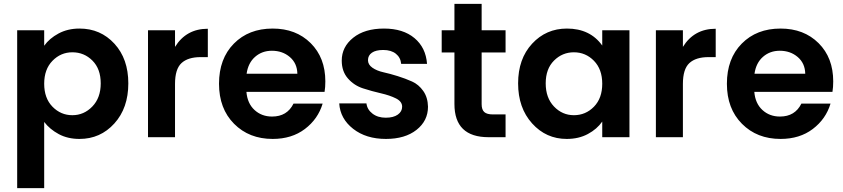

<svg xmlns="http://www.w3.org/2000/svg" viewBox="-20 -711 4371 995"><path d="M209 -474Q236 -512 283.5 -537.5Q331 -563 392 -563Q501 -563 573 -484.5Q645 -406 645 -279Q645 -151 572.5 -71Q500 9 392 9Q331 9 284.5 -16Q238 -41 209 -79V264H69V-554H209ZM355 -440Q295 -440 252 -396Q209 -352 209 -277Q209 -202 252 -158Q295 -114 355 -114Q415 -114 458.5 -159Q502 -204 502 -279Q502 -354 459 -397Q416 -440 355 -440Z M887 -276V0H747V-554H887V-468Q945 -562 1057 -562V-415H1020Q954 -415 920.5 -384Q887 -353 887 -276Z M1389 -448Q1338 -448 1302 -416.5Q1266 -385 1258 -329H1521Q1520 -383 1482 -415.5Q1444 -448 1389 -448ZM1652 -174Q1628 -94 1560 -42.5Q1492 9 1393 9Q1271 9 1193 -69.5Q1115 -148 1115 -277Q1115 -407 1192 -485Q1269 -563 1393 -563Q1514 -563 1590 -487.5Q1666 -412 1666 -289Q1666 -259 1662 -235H1257Q1262 -175 1299 -141Q1336 -107 1390 -107Q1468 -107 1501 -174Z M2198 -158Q2198 -85 2138.5 -38Q2079 9 1980 9Q1877 9 1810 -43.5Q1743 -96 1738 -175H1879Q1883 -143 1910.5 -122Q1938 -101 1979 -101Q2019 -101 2041.5 -117Q2064 -133 2064 -158Q2064 -185 2032 -201Q2000 -217 1954 -227.5Q1908 -238 1861.5 -253Q1815 -268 1783 -304.5Q1751 -341 1751 -397Q1751 -468 1810.5 -515.5Q1870 -563 1970 -563Q2069 -563 2128 -513.5Q2187 -464 2193 -380H2059Q2056 -413 2031.5 -432.5Q2007 -452 1966 -452Q1928 -452 1907.5 -438Q1887 -424 1887 -399Q1887 -376 1910 -360Q1933 -344 1967 -336.5Q2001 -329 2041 -316.5Q2081 -304 2115.5 -288.5Q2150 -273 2173.5 -239.5Q2197 -206 2198 -158Z M2335 -172V-439H2269V-554H2335V-691H2476V-554H2600V-439H2476V-171Q2476 -143 2489.5 -130.5Q2503 -118 2535 -118H2600V0H2512Q2335 0 2335 -172Z M2918 -563Q3038 -563 3101 -475V-554H3242V0H3101V-81Q3074 -42 3026.5 -16.5Q2979 9 2917 9Q2810 9 2737.5 -71.5Q2665 -152 2665 -279Q2665 -406 2737.5 -484.5Q2810 -563 2918 -563ZM2954 -440Q2894 -440 2851 -397Q2808 -354 2808 -279Q2808 -204 2851 -159Q2894 -114 2954 -114Q3015 -114 3058 -158Q3101 -202 3101 -277Q3101 -352 3058 -396Q3015 -440 2954 -440Z M3519 -276V0H3379V-554H3519V-468Q3577 -562 3689 -562V-415H3652Q3586 -415 3552.5 -384Q3519 -353 3519 -276Z M4021 -448Q3970 -448 3934 -416.5Q3898 -385 3890 -329H4153Q4152 -383 4114 -415.5Q4076 -448 4021 -448ZM4284 -174Q4260 -94 4192 -42.5Q4124 9 4025 9Q3903 9 3825 -69.5Q3747 -148 3747 -277Q3747 -407 3824 -485Q3901 -563 4025 -563Q4146 -563 4222 -487.5Q4298 -412 4298 -289Q4298 -259 4294 -235H3889Q3894 -175 3931 -141Q3968 -107 4022 -107Q4100 -107 4133 -174Z"/></svg>

Font: SVN-Poppins SemiBold
Style: Regular
Weight: 600
Designer: Ninad Kale (Devanagari), Jonny Pinhorn (Latin)
Foundry: Indian Type Foundry
Version: Version 3.002 2017